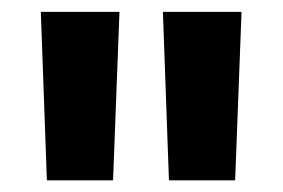

<svg xmlns="http://www.w3.org/2000/svg" viewBox="-20 -720 477 324"><path d="M59.1 -415.7 48.9 -700H181.6L170.8 -415.7ZM265.1 -415.7 254.9 -700H387.6L376.8 -415.7Z"/></svg>

Font: Montserrat Thin
Style: Regular
Weight: 100
Designer: Julieta Ulanovsky
Foundry: Julieta Ulanovsky
Version: Version 9.000